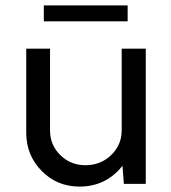

<svg xmlns="http://www.w3.org/2000/svg" viewBox="-20 -680 634 710"><path d="M452 -660H142V-601H452ZM430 -500V-198C430 -162 417 -131.5 391 -106.5C365 -81.5 333.3 -69 296 -69C259.3 -69 228.3 -81.5 203 -106.5C177.7 -131.5 165 -162 165 -198V-500H77V-189C77 -133.7 96 -86.7 134 -48C172 -9.3 218.7 10 274 10C339.3 10 392.3 -15.7 433 -67L438 0H519V-500Z"/></svg>

Font: Orkney
Style: Regular
Weight: 400
Designer: Samuel Oakes and Alfredo Marco Pradil
Foundry: Alfredo Marco Pradil
Version: 1.0; ttfautohint (v1.5)